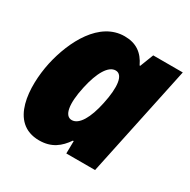

<svg xmlns="http://www.w3.org/2000/svg" viewBox="-134 -690 819 827"><g transform="rotate(30 276.0 -276.5)"><path d="M162 10C224 10 260 -20 289 -62H293L292 0H435L552 -553H405L379 -486H376C352 -537 315 -563 258 -563C134 -563 61 -423 33 -296C7 -172 13 10 162 10ZM240 -136C204 -136 194 -191 214 -282C232 -365 262 -416 298 -416C335 -416 342 -357 323 -269C306 -187 276 -136 240 -136Z"/></g></svg>

Font: Noto Sans SemiCondensed Black
Style: Italic
Weight: 900
Width: 4
Italic angle: -12°
Designer: Monotype Design Team
Foundry: Monotype Imaging Inc.
Version: Version 2.013